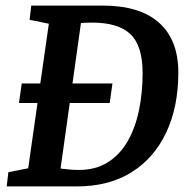

<svg xmlns="http://www.w3.org/2000/svg" viewBox="-20 -668 681 688"><path d="M4 0 10 -51 81 -65 155 -583 86 -597 92 -648H348Q481 -648 550 -586.5Q619 -525 619 -408Q619 -285 575.5 -193Q532 -101 451 -50.5Q370 0 255 0ZM262 -59Q323 -59 366.5 -86.5Q410 -114 437.5 -162Q465 -210 478 -273Q491 -336 491 -406Q491 -504 447.5 -545.5Q404 -587 310 -587Q299 -587 286.5 -586.5Q274 -586 270 -585L197 -64Q212 -62 229.5 -60.5Q247 -59 262 -59ZM48 -299 58 -369H383L373 -299Z"/></svg>

Font: Faustina Light SemiBold
Style: Italic
Weight: 600
Italic angle: -8°
Version: Version 1.200